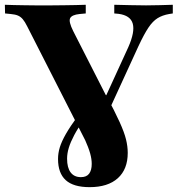

<svg xmlns="http://www.w3.org/2000/svg" viewBox="-22 -591 743 804"><path d="M353.2 192.7Q285.5 192.7 253.2 163.3Q221 133.9 221 75Q221 50 228.6 25.4Q236.3 0.8 254 -30.2Q271.8 -61.3 302.4 -103.2L329.8 -90.3Q304 -54 288.7 -25Q273.4 4 266.1 27.8Q258.9 51.6 258.9 73.4Q258.9 111.3 273.8 131Q288.7 150.8 316.9 150.8Q340.3 150.8 351.2 136.3Q362.1 121.8 362.1 95.2Q362.1 75 355.6 51.6Q349.2 28.2 332.3 -9.7L421.8 -193.5Q458.9 -124.2 478.6 -80.6Q498.4 -37.1 505.6 -7.7Q512.9 21.8 512.9 49.2Q512.9 117.7 471.4 155.2Q429.8 192.7 353.2 192.7ZM338.7 4 91.9 -480.6Q82.3 -500 73.4 -510.5Q64.5 -521 53.2 -525.8Q41.9 -530.6 23.4 -532.3L-0.8 -534.7L-1.6 -571Q14.5 -570.2 36.3 -569.8Q58.1 -569.4 81.9 -569Q105.6 -568.5 125.8 -568.5H137.1H145.2Q168.5 -568.5 194.4 -568.5Q220.2 -568.5 246.4 -569Q272.6 -569.4 296 -569.8Q319.4 -570.2 337.1 -571V-534.7L311.3 -532.3Q279 -529 271.8 -514.9Q264.5 -500.8 284.7 -460.5L435.5 -164.5L408.9 -161.3L515.3 -393.5Q543.5 -457.3 533.9 -491.9Q524.2 -526.6 474.2 -533.1L456.5 -534.7V-571Q494.4 -570.2 526.2 -569.4Q558.1 -568.5 589.5 -568.5Q619.4 -568.5 646.8 -569.4Q674.2 -570.2 701.6 -571V-534.7L686.3 -532.3Q658.1 -527.4 637.9 -514.9Q617.7 -502.4 599.6 -475.4Q581.5 -448.4 558.1 -398.4L373.4 4Z"/></svg>

Font: Playfair 9pt Black
Style: Regular
Weight: 900
Designer: Claus Eggers Sørensen
Foundry: Claus Eggers Sørensen
Version: Version 2.203